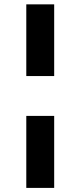

<svg xmlns="http://www.w3.org/2000/svg" viewBox="-20 -748 379 904"><path d="M103.8 -202.3H235.1V136.7H103.8ZM235.1 -727.5V-389.9H103.8V-727.5Z"/></svg>

Font: Inter Variable LoSnoCo
Style: Regular
Weight: 400
Designer: Rasmus Andersson
Foundry: rsms
Version: Version 4.000;git-a52131595; featfreeze: case,dlig,ss01,ss02